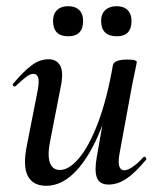

<svg xmlns="http://www.w3.org/2000/svg" viewBox="-20 -586 512 619"><path d="M129 13Q86 13 69.5 -19Q53 -51 67 -119L102 -297Q107 -327 102.5 -337.5Q98 -348 88 -348Q77 -348 63 -337Q49 -326 31 -309Q27 -305 23 -309Q19 -313 23 -317Q55 -355 81.5 -375Q108 -395 136 -395Q164 -395 175 -372.5Q186 -350 174 -297L143 -138Q132 -87 140.5 -62.5Q149 -38 173 -38Q203 -38 235.5 -77Q268 -116 296.5 -191.5Q325 -267 344 -376L360 -375Q340 -257 305 -169.5Q270 -82 225 -34.5Q180 13 129 13ZM330 9Q301 9 292.5 -13Q284 -35 292 -80L344 -376Q348 -394 391 -394Q409 -394 415 -391.5Q421 -389 421 -387Q421 -383 416 -360.5Q411 -338 406 -312L365 -89Q356 -37 381 -37Q391 -37 407 -47.5Q423 -58 442 -79Q445 -83 449.5 -78.5Q454 -74 450 -70Q415 -28 387 -9.5Q359 9 330 9ZM357 -469Q306 -469 306 -519Q306 -541 319.5 -553.5Q333 -566 356 -566Q379 -566 391.5 -553.5Q404 -541 404 -519Q404 -469 357 -469ZM200 -469Q151 -469 151 -519Q151 -541 164 -553.5Q177 -566 200 -566Q223 -566 235.5 -553.5Q248 -541 248 -519Q248 -469 200 -469Z"/></svg>

Font: Cormorant SemiBold
Style: Italic
Weight: 600
Italic angle: -10°
Designer: Christian Thalmann (Catharsis Fonts)
Foundry: Catharsis Fonts
Version: Version 4.000